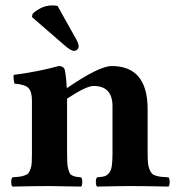

<svg xmlns="http://www.w3.org/2000/svg" viewBox="-20 -688 656 710"><path d="M525.9 -284.2V-122.1Q525.9 -101.1 527.1 -86.9Q528.3 -72.8 532.5 -62.5Q536.6 -52.2 541.3 -46.9Q545.9 -41.5 556.2 -38.3Q566.4 -35.2 575.9 -34.2Q585.4 -33.2 603 -32.2Q607.4 -27.8 607.4 -15.1Q607.4 -2.4 603 2Q517.1 0 460.9 0Q422.9 0 338.9 2Q334.5 -2.4 334.5 -15.1Q334.5 -27.8 338.9 -32.2Q356.9 -33.7 365.5 -35.9Q374 -38.1 382.3 -46.9Q390.6 -55.7 393.3 -73.5Q396 -91.3 396 -122.1V-294.9Q396 -370.1 326.2 -370.1Q298.8 -370.1 228 -323.2V-122.1Q228 -100.6 228.8 -86.7Q229.5 -72.8 232.4 -62.7Q235.4 -52.7 238 -47.4Q240.7 -42 247.8 -38.8Q254.9 -35.6 261 -34.4Q267.1 -33.2 279.8 -32.2Q284.2 -27.8 284.2 -15.1Q284.2 -2.4 279.8 2Q193.8 0 163.1 0Q109.9 0 25.9 2Q21.5 -2.4 21.5 -15.1Q21.5 -27.8 25.9 -32.2Q44.4 -33.7 52.7 -34.7Q61 -35.6 71.3 -39.3Q81.5 -43 85.2 -47.9Q88.9 -52.7 92.8 -63Q96.7 -73.2 97.4 -86.9Q98.1 -100.6 98.1 -122.1V-315.9Q98.1 -348.6 85.7 -362.1Q73.2 -375.5 33.2 -378.9Q31.7 -384.8 30.5 -395.8Q29.3 -406.7 30.8 -411.1Q119.6 -422.4 196.8 -443.8Q217.3 -443.8 220.2 -426.8Q225.1 -400.4 227.1 -361.8Q346.2 -443.8 393.1 -443.8Q525.9 -443.8 525.9 -284.2ZM192.9 -666 262.2 -542Q271 -526.4 271 -516.1Q271 -509.8 265.9 -504.9Q260.7 -500 253.9 -500Q241.7 -500 219.2 -520L98.1 -625L100.1 -636.2Q108.9 -646.5 129.2 -657.2Q149.4 -668 172.9 -668Q185.1 -668 192.9 -666Z"/></svg>

Font: Common Serif
Style: Bold
Weight: 700
Designer: Philipp H. Poll, Khaled Hosny
Foundry: Stefan Peev, Context Ltd.
Version: Version 1.026